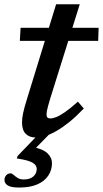

<svg xmlns="http://www.w3.org/2000/svg" viewBox="-20 -620 472 881"><path d="M71 -432.5 74.5 -492.5H432.5L430.5 -432.5ZM210.5 -168Q204.5 -148.5 200.8 -134.5Q197 -120.5 195.2 -111.2Q193.5 -102 193.5 -96.5Q193.5 -84.5 198 -80.5Q202.5 -76.5 211.5 -76.5Q222.5 -76.5 239.2 -83.2Q256 -90 280.2 -107Q304.5 -124 337.5 -153.5L364.5 -122Q328.5 -84.5 297 -59.2Q265.5 -34 238.2 -18.5Q211 -3 187.8 4Q164.5 11 144.5 11Q115 11 98 -6Q81 -23 81 -59Q81 -76 86 -100.5Q91 -125 103 -163L237.5 -600.5H346ZM68 240.5Q31 240.5 15.8 231Q0.5 221.5 0.5 206Q0.5 193.5 8.2 184.5Q16 175.5 28.5 175.5Q35 175.5 42.5 182.5Q50 189.5 61 196.5Q72 203.5 89 203.5Q117.5 203.5 133 189.8Q148.5 176 148.5 154.5Q148.5 138 129.5 126.5Q110.5 115 57 107L60.5 96L168 -15.5H217.5L112 92L119.5 52Q176 62.5 197.2 82.8Q218.5 103 218.5 129Q218.5 160 201.8 185.5Q185 211 151.8 225.8Q118.5 240.5 68 240.5Z"/></svg>

Font: Newsreader 9pt Medium
Style: Italic
Weight: 500
Italic angle: -17°
Designer: Hugues Gentile
Foundry: Production Type
Version: Version 1.003